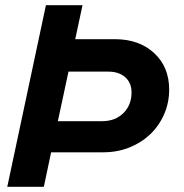

<svg xmlns="http://www.w3.org/2000/svg" viewBox="-20 -720 708 740"><path d="M8 0 157 -700H298L270 -569H423Q516 -569 574 -515.5Q632 -462 632 -375Q632 -324 612.5 -279.5Q593 -235 559 -202.5Q525 -170 478.5 -151.5Q432 -133 378 -133H177L149 0ZM397 -444H244L203 -253H374Q424 -253 455.5 -284Q487 -315 487 -364Q487 -401 462.5 -422.5Q438 -444 397 -444Z"/></svg>

Font: Red Hat Display
Style: Bold Italic
Weight: 700
Italic angle: -12°
Designer: Pentagram / MCKL
Foundry: Pentagram / MCKL
Version: Version 1.003; Red Hat Display Bold Italic